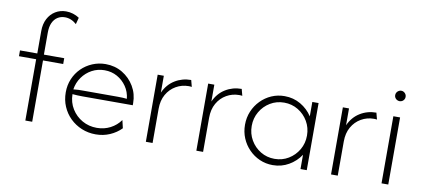

<svg xmlns="http://www.w3.org/2000/svg" viewBox="-64 -899 2501 1131"><g transform="rotate(10 1186.0 -333.5)"><path d="M127.1 0V-366.7H24.3V-401.4H127.8V-535.4Q127.8 -577.8 144.1 -609Q160.4 -640.3 188.9 -657.6Q217.4 -675 252.8 -675Q273.6 -675 294.1 -668.8Q314.6 -662.5 331.9 -650.7L321.5 -611.1Q304.9 -625.7 287.8 -632.6Q270.8 -639.6 252.1 -639.6Q227.1 -639.6 208 -627.4Q188.9 -615.3 178.1 -591.7Q167.4 -568.1 167.4 -533.3V-401.4H288.9V-366.7H168.1V0Z M548.6 8.3Q503.5 8.3 464.2 -8Q425 -24.3 395.5 -53.1Q366 -81.9 349.3 -120.8Q332.6 -159.7 332.6 -205.6Q332.6 -248.6 348.3 -285.8Q363.9 -322.9 392 -350.7Q420.1 -378.5 457.3 -394.1Q494.4 -409.7 536.1 -409.7Q591.7 -409.7 636.5 -383Q681.2 -356.2 708 -311.1Q734.7 -266 734.7 -211.1V-198.6H432.6Q418.1 -198.6 403.1 -199.3Q388.2 -200 373.6 -201.4Q374.3 -152.1 398.3 -113.5Q422.2 -75 461.5 -52.8Q500.7 -30.6 548.6 -30.6Q592.4 -30.6 629.2 -49.7Q666 -68.8 689.6 -102.1L700.7 -54.9Q672.2 -25.7 633 -8.7Q593.8 8.3 548.6 8.3ZM373.6 -229.9Q388.2 -231.9 403.1 -232.3Q418.1 -232.6 432.6 -232.6H638.9Q656.2 -232.6 669.1 -231.9Q681.9 -231.2 693.8 -229.9Q689.6 -270.8 667.4 -303.1Q645.1 -335.4 611.5 -354.2Q577.8 -372.9 536.1 -372.9Q495.1 -372.9 460.4 -354.2Q425.7 -335.4 402.8 -303.1Q379.9 -270.8 373.6 -229.9Z M847.9 0V-401.4H884.7V-300.7Q907.6 -351.4 951 -378.1Q994.4 -404.9 1047.9 -404.9L1058.3 -365.3Q1053.5 -366 1049.3 -366.3Q1045.1 -366.7 1040.3 -366.7Q998.6 -366.7 963.9 -346.5Q929.2 -326.4 908.7 -290.3Q888.2 -254.2 888.2 -204.2V0Z M1150 0V-401.4H1186.8V-300.7Q1209.7 -351.4 1253.1 -378.1Q1296.5 -404.9 1350 -404.9L1360.4 -365.3Q1355.6 -366 1351.4 -366.3Q1347.2 -366.7 1342.4 -366.7Q1300.7 -366.7 1266 -346.5Q1231.2 -326.4 1210.8 -290.3Q1190.3 -254.2 1190.3 -204.2V0Z M1606.9 5.6Q1565.3 5.6 1528.8 -10.4Q1492.4 -26.4 1464.6 -54.9Q1436.8 -83.3 1421.2 -120.5Q1405.6 -157.6 1405.6 -200.7Q1405.6 -243.8 1421.2 -280.9Q1436.8 -318.1 1464.6 -346.5Q1492.4 -375 1528.8 -391Q1565.3 -406.9 1606.9 -406.9Q1659.7 -406.9 1703.1 -381.6Q1746.5 -356.2 1772.9 -315.3V-401.4H1810.4V0H1772.9V-85.4Q1746.5 -45.1 1703.1 -19.8Q1659.7 5.6 1606.9 5.6ZM1611.1 -32.6Q1656.9 -32.6 1694.4 -55.2Q1731.9 -77.8 1754.2 -116Q1776.4 -154.2 1776.4 -200.7Q1776.4 -247.2 1754.2 -285.4Q1731.9 -323.6 1694.4 -346.2Q1656.9 -368.8 1611.1 -368.8Q1565.3 -368.8 1527.8 -346.2Q1490.3 -323.6 1468.1 -285.4Q1445.8 -247.2 1445.8 -200.7Q1445.8 -154.2 1468.1 -116Q1490.3 -77.8 1527.8 -55.2Q1565.3 -32.6 1611.1 -32.6Z M1955.6 0V-401.4H1992.4V-300.7Q2015.3 -351.4 2058.7 -378.1Q2102.1 -404.9 2155.6 -404.9L2166 -365.3Q2161.1 -366 2156.9 -366.3Q2152.8 -366.7 2147.9 -366.7Q2106.2 -366.7 2071.5 -346.5Q2036.8 -326.4 2016.3 -290.3Q1995.8 -254.2 1995.8 -204.2V0Z M2257.6 0V-401.4H2297.9V0ZM2277.8 -495.1Q2269.4 -495.1 2262.2 -499.3Q2254.9 -503.5 2250.7 -510.4Q2246.5 -517.4 2246.5 -525.7Q2246.5 -534.7 2250.7 -541.7Q2254.9 -548.6 2262.2 -553.1Q2269.4 -557.6 2277.8 -557.6Q2286.8 -557.6 2293.8 -553.1Q2300.7 -548.6 2304.9 -541.7Q2309 -534.7 2309 -525.7Q2309 -517.4 2304.9 -510.4Q2300.7 -503.5 2293.8 -499.3Q2286.8 -495.1 2277.8 -495.1Z"/></g></svg>

Font: Afacad Flux ExtraLight
Style: Regular
Weight: 250
Designer: Kristian Moeller
Foundry: Dicotype
Version: Version 1.100